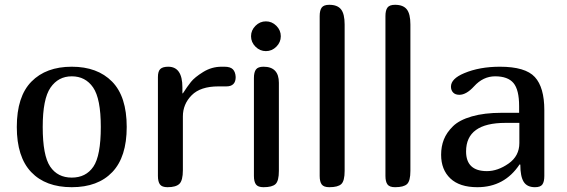

<svg xmlns="http://www.w3.org/2000/svg" viewBox="-20 -780 2361 800"><path d="M50 -251Q50 -378 111 -440Q172 -502 279 -502Q386 -502 447 -440Q508 -378 508 -251Q508 -126 448 -63Q388 0 279 0Q170 0 110 -63Q50 -126 50 -251ZM400 -251Q400 -369 368 -415.5Q336 -462 279 -462Q223 -462 190.5 -415Q158 -368 158 -251Q158 -132 189 -86Q220 -40 279 -40Q338 -40 369 -85.5Q400 -131 400 -251Z M962 -459Q962 -420 923 -420H890Q815 -420 778.5 -383Q742 -346 742 -295V-71Q742 -28 727.5 -14Q713 0 678 0Q655 0 646.5 -11.5Q638 -23 638 -47V-459Q638 -483 648 -492.5Q658 -502 681 -502Q740 -502 740 -416V-391H742Q760 -419 775.5 -438.5Q791 -458 826.5 -480Q862 -502 903 -502H915Q940 -502 950.5 -491Q961 -480 962 -459Z M1044.5 -585.5Q1026 -604 1026 -629Q1026 -654 1044.5 -672.5Q1063 -691 1088 -691Q1113 -691 1131.5 -672.5Q1150 -654 1150 -629Q1150 -604 1131.5 -585.5Q1113 -567 1088 -567Q1063 -567 1044.5 -585.5ZM1142 -68Q1142 -26 1128 -13Q1114 0 1078 0Q1055 0 1046.5 -11.5Q1038 -23 1038 -47V-455Q1038 -479 1046.5 -490.5Q1055 -502 1078 -502Q1142 -502 1142 -435Z M1416 -68Q1416 -26 1402 -13Q1388 0 1352 0Q1329 0 1320.5 -11.5Q1312 -23 1312 -47V-713Q1312 -737 1320.5 -748.5Q1329 -760 1352 -760Q1386 -760 1401 -741Q1416 -722 1416 -678Z M1690 -68Q1690 -26 1676 -13Q1662 0 1626 0Q1603 0 1594.5 -11.5Q1586 -23 1586 -47V-713Q1586 -737 1594.5 -748.5Q1603 -760 1626 -760Q1660 -760 1675 -741Q1690 -722 1690 -678Z M2145 -95Q2082 0 1969 0Q1895 0 1856.5 -36.5Q1818 -73 1818 -135Q1818 -170 1829.5 -199Q1841 -228 1867.5 -254Q1894 -280 1946 -295Q1998 -310 2070 -310H2143V-338Q2143 -406 2119.5 -434Q2096 -462 2043 -462Q1993 -462 1955 -420Q1923 -385 1894 -385Q1877 -385 1868 -394.5Q1859 -404 1859 -419Q1859 -452 1914 -475Q1978 -502 2063 -502Q2169 -502 2208.5 -459Q2248 -416 2248 -321V-47Q2248 -23 2240 -11.5Q2232 0 2209 0Q2176 0 2162 -22.5Q2148 -45 2148 -94ZM2086 -268Q1922 -268 1922 -149Q1922 -67 2009 -67Q2054 -67 2099 -98.5Q2144 -130 2144 -184V-268Z"/></svg>

Font: Marmelad
Style: Regular
Weight: 400
Designer: Manvel Shmavonyan
Foundry: Cyreal
Version: Version 1.001;PS 001.001;hotconv 1.0.88;makeotf.lib2.5.64775